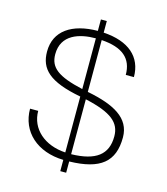

<svg xmlns="http://www.w3.org/2000/svg" viewBox="-126 -898 933 1071"><g transform="rotate(15 340.0 -362.0)"><path d="M357 -348C511 -314 564 -268 564 -189C564 -84 499 -34 357 -31ZM323 -398C177 -431 127 -470 127 -547C127 -660 228 -691 323 -691ZM357 -800H323V-734C175 -733 79 -670 79 -550C79 -449 138 -390 322 -355H323V-32C202 -39 117 -113 117 -217H70C70 -84 171 7 323 11V76H357V11C536 7 612 -55 612 -196C612 -309 512 -360 361 -390C360 -390 358 -390 357 -391V-690C479 -682 537 -632 537 -537H584C584 -654 503 -724 357 -733Z"/></g></svg>

Font: Perun ExtraLight
Style: Regular
Weight: 200
Foundry: Copyright (c) Stefan Peev, Context Ltd, 2016
Version: Version 1.089